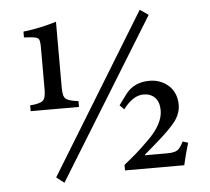

<svg xmlns="http://www.w3.org/2000/svg" viewBox="-50 -708 867 791"><g transform="rotate(-5 383.5 -312.5)"><path d="M591 -630 185 29 153 4 556 -654ZM272 -277H72V-301Q113 -304 125 -315Q137 -325 137 -361V-535Q137 -564 131 -571Q125 -578 100 -580L71 -582V-606Q140 -614 208 -635V-361Q208 -325 220 -316Q231 -306 272 -301ZM685 -98 707 -91Q691 -37 683 0H438V-23Q472 -50 491 -67Q510 -83 542 -115Q574 -146 590 -176Q606 -206 606 -233Q606 -268 588 -287Q570 -305 541 -305Q497 -305 457 -251L439 -269L472 -314Q507 -359 570 -359Q616 -359 649 -330Q681 -301 682 -251Q682 -216 659 -184Q635 -152 576 -101L525 -57L526 -55H617Q646 -55 659 -63Q671 -70 685 -98Z"/></g></svg>

Font: Pochaevsk
Style: Regular
Weight: 400
Version: Version 1.210; ttfautohint (v1.8.4.7-5d5b)